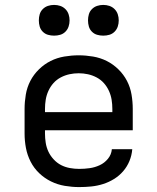

<svg xmlns="http://www.w3.org/2000/svg" viewBox="-20 -753 640 781"><path d="M302 8Q273 8 243.5 3Q214 -2 187.5 -15Q161 -28 139.5 -48.5Q118 -69 104.5 -95.5Q91 -122 85.5 -151Q80 -180 80 -210V-310Q80 -339 85 -368.5Q90 -398 103.5 -424Q117 -450 138.5 -471Q160 -492 186 -505Q212 -518 241.5 -523Q271 -528 300 -528Q329 -528 358.5 -523Q388 -518 414 -505Q440 -492 461.5 -471Q483 -450 496.5 -424Q510 -398 515 -368.5Q520 -339 520 -310V-223H163V-210Q163 -191 166 -172Q169 -153 177 -136Q185 -119 198.5 -104.5Q212 -90 228.5 -81.5Q245 -73 264 -69.5Q283 -66 302 -66Q324 -66 345 -69Q366 -72 385.5 -81Q405 -90 419 -107Q433 -124 435 -146H518Q516 -121 506.5 -98Q497 -75 481 -56.5Q465 -38 444 -25Q423 -12 399.5 -4.5Q376 3 351.5 5.5Q327 8 302 8ZM163 -297H437V-310Q437 -329 434 -347.5Q431 -366 423 -383.5Q415 -401 402.5 -415Q390 -429 373 -438Q356 -447 337.5 -451Q319 -455 300 -455Q281 -455 262.5 -451Q244 -447 227 -438Q210 -429 197.5 -415Q185 -401 177 -383.5Q169 -366 166 -347.5Q163 -329 163 -310ZM400 -608Q387 -608 375 -611.5Q363 -615 354 -624Q345 -633 341.5 -645Q338 -657 338 -670Q338 -683 341.5 -695Q345 -707 354 -716Q363 -725 375 -729Q387 -733 400 -733Q413 -733 425 -729Q437 -725 446 -716Q455 -707 459 -695Q463 -683 463 -670Q463 -657 459 -645Q455 -633 446 -624Q437 -615 425 -611.5Q413 -608 400 -608ZM200 -608Q187 -608 175 -611.5Q163 -615 154 -624Q145 -633 141.5 -645Q138 -657 138 -670Q138 -683 141.5 -695Q145 -707 154 -716Q163 -725 175 -729Q187 -733 200 -733Q213 -733 225 -729Q237 -725 246 -716Q255 -707 259 -695Q263 -683 263 -670Q263 -657 259 -645Q255 -633 246 -624Q237 -615 225 -611.5Q213 -608 200 -608Z"/></svg>

Font: Iosevka Meiseki Sans
Style: Regular
Weight: 400
Monospace: yes
Designer: Belleve Invis
Foundry: Belleve Invis
Version: Version 11.2.6; ttfautohint (v1.8.4)